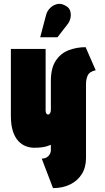

<svg xmlns="http://www.w3.org/2000/svg" viewBox="-20 -755 540 989"><path d="M328 -630Q339 -644 343 -662.5Q347 -681 341.5 -699Q336 -717 315 -727Q293 -739 272.5 -733.5Q252 -728 237.5 -713Q223 -698 218 -680L187 -563H276ZM473 -393 421 -512Q374 -512 333 -496Q292 -480 267 -442Q242 -404 242 -338V-189Q242 -184 241 -179.5Q240 -175 238 -172Q236 -169 233.5 -167Q231 -165 228 -165Q225 -165 222.5 -166.5Q220 -168 218.5 -170.5Q217 -173 216 -177Q215 -181 215 -185V-503H36V-159Q36 -111 46.5 -79Q57 -47 74.5 -28.5Q92 -10 113 -2Q134 6 155 6Q179 6 194.5 4Q210 2 221 -1.5Q232 -5 242 -9V19Q242 27 238.5 35Q235 43 229 49Q223 55 214.5 58.5Q206 62 195 62L253 214Q303 214 341.5 195Q380 176 401.5 141.5Q423 107 423 59V-322Q423 -348 432.5 -367.5Q442 -387 473 -393Z"/></svg>

Font: Advent Pro Black
Style: Regular
Weight: 900
Version: Version 3.000